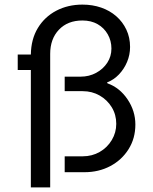

<svg xmlns="http://www.w3.org/2000/svg" viewBox="-20 -748 663 834"><path d="M114 66V-444H57V-511H114Q115 -578 144.5 -626.5Q174 -675 224.5 -701.5Q275 -728 338 -728Q382 -728 419.5 -715Q457 -702 485 -677.5Q513 -653 529 -619Q545 -585 545 -544Q545 -510 532 -479Q519 -448 496.5 -424.5Q474 -401 445 -390L447 -386Q500 -367 534 -316.5Q568 -266 568 -207Q568 -147 538.5 -100Q509 -53 459 -26.5Q409 0 347 0H261V-69H339Q380 -69 413 -88Q446 -107 465.5 -139.5Q485 -172 485 -210Q485 -250 465.5 -282Q446 -314 413 -333Q380 -352 339 -352H261V-415H330Q367 -415 397.5 -431.5Q428 -448 446 -475.5Q464 -503 464 -537Q464 -571 448 -599Q432 -627 404 -643Q376 -659 338 -659Q274 -659 236 -619Q198 -579 198 -514V66Z"/></svg>

Font: Chivo Medium Light
Style: Regular
Weight: 300
Version: Version 2.002